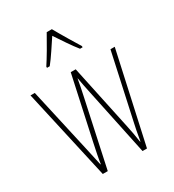

<svg xmlns="http://www.w3.org/2000/svg" viewBox="-184 -867 880 971"><g transform="rotate(-30 256.0 -381.5)"><path d="M271 -763H241C217 -719 173 -644 152 -613V-606H168C195 -639 231 -696 256 -733C283 -693 317 -640 345 -606H360V-613C348 -632 297 -716 271 -763ZM278 -390 360 0H386L502 -527H477L395 -151C387 -115 385 -105 375 -47H373C368 -82 361 -120 353 -156L274 -527H245L166 -163C158 -126 147 -73 144 -48H142C134 -83 127 -118 118 -157L35 -527H10L128 0H157L241 -390C248 -421 254 -453 259 -482H260C265 -453 271 -422 278 -390Z"/></g></svg>

Font: Noto Sans Devanagari UI ExtraCondensed Thin
Style: Regular
Weight: 100
Width: 2
Designer: Jelle Bosma - Monotype Design Team
Foundry: Monotype Imaging Inc.
Version: Version 2.004